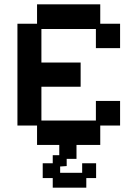

<svg xmlns="http://www.w3.org/2000/svg" viewBox="-20 -653 632 881"><path d="M150 12V-77H60V-544H150V-633H440V-544H531V-432H420V-520H170V-366H350V-255H170V-100H420V-190H531V-77H440V12ZM222 208V164H176V96H222V59H252V-26H331V76H286V109L256 111V140H357V96H421V164H376V208Z"/></svg>

Font: Pixelify Sans Medium
Style: Regular
Weight: 500
Designer: Stefie Justprince
Foundry: Typecalism Foundryline
Version: Version 1.000;February 13, 2025;FontCreator 15.0.0.3015 64-b